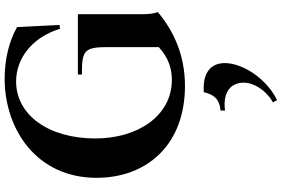

<svg xmlns="http://www.w3.org/2000/svg" viewBox="-208 -572 1182 805"><g transform="rotate(-90 382.5 -169.0)"><path d="M425 16C554 16 656 -31 735 -98C727 -118 726 -141 726 -165V-433H473V-416C576 -417 588 -405 588 -305V-94C565 -74 525 -39 449 -39C300 -40 205 -181 205 -360C205 -558 305 -692 444 -692C536 -692 627 -630 665 -508L681 -510L672 -688C612 -722 535 -740 456 -740C242 -740 40 -605 40 -355C40 -140 182 16 425 16ZM356 385 366 402C456 358 521 258 521 183C521 129 486 89 399 95C390 134 373 161 322 165V184C406 173 439 214 439 262C439 304 408 356 356 385Z"/></g></svg>

Font: Sinistre
Style: Bold
Weight: 700
Designer: Jules Durand
Foundry: Collletttivo
Version: Version 69.420;Glyphs 3.2 (3217)